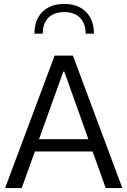

<svg xmlns="http://www.w3.org/2000/svg" viewBox="-20 -960 650 980"><path d="M307.6 -939.9Q378.4 -939.9 418.9 -899.2Q459.5 -858.4 459.5 -788.1H417Q417 -840.3 388.4 -869.4Q359.9 -898.4 307.6 -898.4Q255.9 -898.4 227.1 -869.4Q198.2 -840.3 198.2 -788.1H155.8Q155.8 -858.4 196.3 -899.2Q236.8 -939.9 307.6 -939.9ZM158.2 -187 90.8 0H5.9L258.8 -676.3H352.1L604.5 0H519.5L452.6 -187ZM303.2 -594.7 179.2 -249.5H431.2L308.1 -594.7Z"/></svg>

Font: Estedad-FD Regular
Style: FD-Regular
Weight: 400
Designer: Amin Abedi
Version: Version 7.3